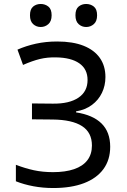

<svg xmlns="http://www.w3.org/2000/svg" viewBox="-20 -936 640 967"><path d="M248 11Q196 11 148 2Q100 -7 60 -23V-106Q107 -88 151 -78.5Q195 -69 247 -69Q309 -69 353 -84Q397 -99 420 -129Q443 -159 443 -203Q443 -269 393 -301Q343 -333 246 -334L141 -335V-415L246 -414Q329 -413 375 -444Q421 -475 421 -533Q421 -588 379.5 -617Q338 -646 262 -647Q219 -648 181.5 -639Q144 -630 96 -609L68 -686Q111 -705 161 -716Q211 -727 268 -727Q347 -727 401 -705.5Q455 -684 483 -644Q511 -604 511 -548Q511 -505 493.5 -468.5Q476 -432 443 -407.5Q410 -383 363 -375V-370Q448 -357 491.5 -314Q535 -271 535 -197Q535 -131 501 -84.5Q467 -38 403 -13.5Q339 11 248 11ZM414 -800Q392 -800 376 -814.5Q360 -829 360 -859Q360 -890 376 -903Q392 -916 414 -916Q436 -916 452.5 -903Q469 -890 469 -859Q469 -829 452.5 -814.5Q436 -800 414 -800ZM185 -800Q163 -800 147 -814.5Q131 -829 131 -859Q131 -890 147 -903Q163 -916 185 -916Q207 -916 223.5 -903Q240 -890 240 -859Q240 -829 223.5 -814.5Q207 -800 185 -800Z"/></svg>

Font: Noto Sans Mono
Style: Regular
Weight: 400
Designer: Monotype Design Team
Foundry: Monotype Imaging Inc.
Version: Version 2.014